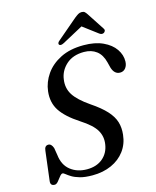

<svg xmlns="http://www.w3.org/2000/svg" viewBox="-131 -985 881 1084"><g transform="rotate(-15 309.5 -443.0)"><path d="M273.5 11Q229.5 11 200.8 2.8Q172 -5.5 154.5 -16.2Q137 -27 127.2 -35.2Q117.5 -43.5 111.5 -43.5Q104 -43.5 94.2 -30.8Q84.5 -18 74 -5.5Q63.5 7 53.5 7Q27.5 7 30.5 -20L51.5 -192Q54 -221 76 -221Q94 -221 103.5 -194L110.5 -151.5Q117 -92 156.2 -61Q195.5 -30 252.5 -30Q308.5 -30 344 -59.8Q379.5 -89.5 387 -138.5Q394.5 -183.5 372.5 -221.5Q350.5 -259.5 283.5 -302.5Q209 -351 177.2 -399.2Q145.5 -447.5 153 -512.5Q159 -564.5 190.5 -610Q222 -655.5 278 -683.8Q334 -712 413 -712Q480 -712 526.2 -690.5Q572.5 -669 596 -634.8Q619.5 -600.5 618.5 -562.5Q618 -539.5 606 -524.2Q594 -509 574 -509Q541 -509 528 -549.5L519.5 -583Q508 -629.5 478.5 -652Q449 -674.5 405.5 -674.5Q340.5 -674.5 301.2 -638.8Q262 -603 256 -553Q249 -504 274 -464.5Q299 -425 364.5 -380Q421 -342 451.8 -308.2Q482.5 -274.5 492.8 -240.2Q503 -206 498.5 -166.5Q493 -113 463.2 -73Q433.5 -33 384.5 -11Q335.5 11 273.5 11ZM543.5 -750Q531 -742 516.5 -752.5L430 -817.5L309.5 -752.5Q289.5 -742 281.5 -750Q278 -753.5 279.5 -759.8Q281 -766 290 -773L408.5 -874Q421 -884 430.5 -889.8Q440 -895.5 451.5 -895.5Q463 -895.5 469.2 -889.8Q475.5 -884 482 -874L548 -773Q553 -766 550.8 -759.8Q548.5 -753.5 543.5 -750Z"/></g></svg>

Font: Fraunces 9pt
Style: Italic
Weight: 400
Italic angle: -16°
Version: Version 1.000;[b76b70a41]